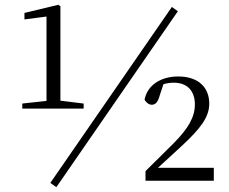

<svg xmlns="http://www.w3.org/2000/svg" viewBox="-20 -754 954 801"><path d="M215 27 722 -707 697 -725 190 9ZM587 0H872V-54H639L737 -144C818 -219 853 -266 853 -322C853 -386 811 -435 723 -435C654 -435 595 -401 583 -338C590 -326 601 -317 613 -317C628 -317 639 -327 647 -358L662 -403C677 -407 691 -409 705 -409C762 -409 793 -374 793 -318C793 -266 766 -219 706 -158L587 -40ZM174 -301H329V-322L232 -334V-728L223 -734L82 -700V-673L174 -685V-333L73 -322V-301Z"/></svg>

Font: Noto Serif CJK HK Light
Style: Regular
Weight: 300
Designer: Ryoko NISHIZUKA 西塚涼子 (kana & ideographs); Frank Grießhammer (Latin, Greek & Cyrillic); Wenlong ZHANG 张文龙 (bopomofo); San
Foundry: Adobe
Version: Version 2.001;hotconv 1.1.0;makeotfexe 2.6.0